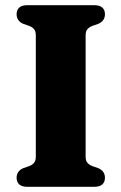

<svg xmlns="http://www.w3.org/2000/svg" viewBox="-20 -720 468 740"><path d="M310 -115.5Q310 -100.5 317.2 -92.2Q324.5 -84 337 -79.5L358.5 -72Q384.5 -61 384.5 -34.5Q384.5 -18.5 374.2 -9.2Q364 0 343 0H85.5Q64.5 0 54.2 -9.2Q44 -18.5 44 -34.5Q44 -61 70 -72L91.5 -79.5Q104 -84 111 -92.2Q118 -100.5 118 -115.5V-584.5Q118 -599.5 111 -607.8Q104 -616 91.5 -620.5L70 -628Q44 -639 44 -665.5Q44 -681.5 54.2 -690.8Q64.5 -700 85.5 -700H343Q364 -700 374.2 -690.8Q384.5 -681.5 384.5 -665.5Q384.5 -639 358.5 -628L337 -620.5Q324.5 -616 317.2 -607.8Q310 -599.5 310 -584.5Z"/></svg>

Font: Fraunces 28pt Soft Wonky
Style: Bold
Weight: 700
Version: Version 1.000;[b76b70a41]